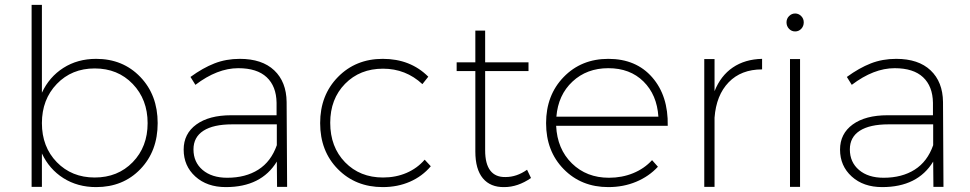

<svg xmlns="http://www.w3.org/2000/svg" viewBox="-20 -762 3955 783"><path d="M372.1 -522Q481.4 -522 552.2 -448.2Q623 -374.5 623 -259.8Q623 -145.5 552.5 -72.3Q481.9 1 372.1 1Q296.4 1 238.5 -35.6Q180.7 -72.3 150.9 -136.2V0H108.9V-742.2H150.9V-383.8Q180.7 -448.2 238.5 -485.1Q296.4 -522 372.1 -522ZM366.2 -38.1Q460.4 -38.1 521.2 -100.6Q582 -163.1 582 -259.8Q582 -356.4 521.2 -419.7Q460.4 -482.9 366.2 -482.9Q272.5 -482.9 211.7 -419.7Q150.9 -356.4 150.9 -259.8Q150.9 -163.1 211.7 -100.6Q272.5 -38.1 366.2 -38.1Z M1109.9 0 1108.9 -103Q1045.4 1 900.9 1Q824.2 1 776.6 -42.2Q729 -85.4 729 -151.9Q729 -216.8 780.8 -254.4Q832.5 -292 922.9 -292H1107.9V-342.8Q1106.9 -410.2 1067.6 -447Q1028.3 -483.9 951.7 -483.9Q866.2 -483.9 776.9 -416L756.8 -448.2Q807.1 -484.9 854.5 -503.4Q901.9 -522 958 -522Q1048.8 -522 1098.4 -475.1Q1147.9 -428.2 1148.9 -346.2L1150.9 0ZM906.7 -37.1Q981.4 -37.1 1033.4 -70.1Q1085.4 -103 1108.9 -169.9V-254.9H926.8Q850.1 -254.9 809.6 -228.8Q769 -202.6 769 -152.8Q769 -100.6 806.4 -68.8Q843.8 -37.1 906.7 -37.1Z M1541 -522Q1653.8 -522 1726.6 -449.2L1702.6 -418.9Q1634.8 -481.9 1542 -481.9Q1447.8 -481.9 1387.2 -420.2Q1326.7 -358.4 1326.7 -261.2Q1326.7 -162.6 1387.2 -100.3Q1447.8 -38.1 1542 -38.1Q1594.2 -38.1 1637.9 -56.9Q1681.6 -75.7 1711.9 -110.8L1736.8 -84Q1702.1 -43 1651.9 -21Q1601.6 1 1541 1Q1430.2 1 1357.9 -72.3Q1285.6 -145.5 1285.6 -259.8Q1285.6 -374 1358.2 -448Q1430.7 -522 1541 -522Z M2129.4 -69.8 2145.5 -36.1Q2091.8 1 2036.6 1Q1980 2 1949.2 -34.9Q1918.5 -71.8 1918.5 -144V-472.2H1842.3V-507.8H1918.5V-637.2H1958.5V-507.8H2135.3V-472.2H1958.5V-148.9Q1958.5 -93.8 1979.5 -66.4Q2000.5 -39.1 2041.5 -40Q2087.4 -40 2129.4 -69.8Z M2460.9 -522Q2574.2 -522 2639.9 -446.5Q2705.6 -371.1 2703.1 -249H2248Q2252.4 -154.3 2312.3 -95.7Q2372.1 -37.1 2463.4 -37.1Q2516.6 -37.1 2562 -55.7Q2607.4 -74.2 2639.2 -108.9L2663.1 -82Q2626.5 -42.5 2574.5 -20.8Q2522.5 1 2460.9 1Q2350.6 1 2278.8 -72.3Q2207 -145.5 2207 -259.8Q2207 -374 2278.8 -448Q2350.6 -522 2460.9 -522ZM2249 -286.1H2665Q2659.2 -375.5 2604.2 -429.7Q2549.3 -483.9 2460.9 -483.9Q2373 -483.9 2314.7 -429.4Q2256.3 -375 2249 -286.1Z M2894 -521V-390.1Q2918.9 -453.1 2968.5 -486.8Q3018.1 -520.5 3087.9 -522V-479Q3002.4 -479 2951.7 -426.5Q2900.9 -374 2894 -282.2V0H2852.1V-521Z M3257.8 -670.9Q3257.8 -655.3 3247.6 -644.5Q3237.3 -633.8 3222.7 -633.8Q3208 -633.8 3197.8 -644.5Q3187.5 -655.3 3187.5 -670.9Q3187.5 -686 3198 -696.5Q3208.5 -707 3222.7 -707Q3236.8 -707 3247.3 -696.5Q3257.8 -686 3257.8 -670.9ZM3242.7 0H3201.7V-521H3242.7Z M3786.6 0 3785.6 -103Q3722.2 1 3577.6 1Q3501 1 3453.4 -42.2Q3405.8 -85.4 3405.8 -151.9Q3405.8 -216.8 3457.5 -254.4Q3509.3 -292 3599.6 -292H3784.7V-342.8Q3783.7 -410.2 3744.4 -447Q3705.1 -483.9 3628.4 -483.9Q3543 -483.9 3453.6 -416L3433.6 -448.2Q3483.9 -484.9 3531.2 -503.4Q3578.6 -522 3634.8 -522Q3725.6 -522 3775.1 -475.1Q3824.7 -428.2 3825.7 -346.2L3827.6 0ZM3583.5 -37.1Q3658.2 -37.1 3710.2 -70.1Q3762.2 -103 3785.6 -169.9V-254.9H3603.5Q3526.9 -254.9 3486.3 -228.8Q3445.8 -202.6 3445.8 -152.8Q3445.8 -100.6 3483.2 -68.8Q3520.5 -37.1 3583.5 -37.1Z"/></svg>

Font: Montserrat Ultra Light
Style: Regular
Weight: 200
Designer: Julieta Ulanovsky
Foundry: Julieta Ulanovsky
Version: Version 3.001;PS 003.001;hotconv 1.0.70;makeotf.lib2.5.58329